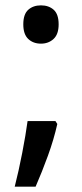

<svg xmlns="http://www.w3.org/2000/svg" viewBox="-20 -567 308 717"><path d="M133 -404Q104 -404 85.5 -421.5Q67 -439 67 -476Q67 -514 85.5 -530.5Q104 -547 133 -547Q162 -547 180.5 -530.5Q199 -514 199 -476Q199 -439 180 -421.5Q161 -404 133 -404ZM187 -115 194 -104Q181 -46 159 14.5Q137 75 113 130H35Q50 71 63 4Q76 -63 83 -115Z"/></svg>

Font: Noto Sans Malayalam SemiCondensed Medium
Style: Regular
Weight: 500
Width: 4
Designer: Jelle Bosma - Monotype Design Team
Foundry: Monotype Imaging Inc.
Version: Version 2.104; ttfautohint (v1.8.4.7-5d5b)